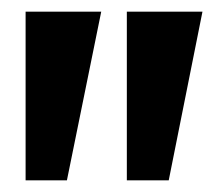

<svg xmlns="http://www.w3.org/2000/svg" viewBox="-20 -830 380 330"><path d="M24 -520V-810H154L95 -520ZM198 -520V-810H328L270 -520Z"/></svg>

Font: Oswald SemiBold
Style: Regular
Weight: 600
Designer: Vernon Adams
Foundry: Vernon Adams
Version: Version 4.100; ttfautohint (v1.8.1.43-b0c9)